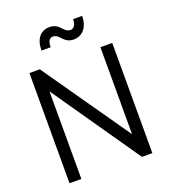

<svg xmlns="http://www.w3.org/2000/svg" viewBox="-170 -1098 1077 1220"><g transform="rotate(-20 368.0 -488.0)"><path d="M427 -849C488 -849 527 -899 527 -972H466C466 -935 451 -913 427 -913C380 -913 378 -976 307 -976C247 -976 209 -933 209 -853H271C271 -897 286 -912 307 -912C354 -912 356 -849 427 -849ZM168 0V-592L578 0H648V-745H568V-157L158 -745H88V0Z"/></g></svg>

Font: Plus Jakarta Sans
Style: Regular
Weight: 400
Designer: Gumpita Rahayu
Foundry: Tokotype
Version: Version 2.071;gftools[0.9.30]